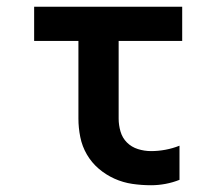

<svg xmlns="http://www.w3.org/2000/svg" viewBox="-20 -540 640 568"><path d="M427 8Q399 8 371.5 4Q344 0 318.5 -11.5Q293 -23 272 -41Q251 -59 237 -83Q223 -107 217.5 -134.5Q212 -162 212 -189V-419H81V-520H519V-419H331V-189Q331 -170 336.5 -151Q342 -132 355.5 -118.5Q369 -105 388 -99Q407 -93 427 -93Q448 -93 469.5 -97Q491 -101 511 -109V-8Q491 0 469.5 4Q448 8 427 8Z"/></svg>

Font: Iosevka Extended
Style: Bold
Weight: 700
Width: 7
Monospace: yes
Designer: Belleve Invis
Foundry: Belleve Invis
Version: Version 32.5.0; ttfautohint (v1.8.4)